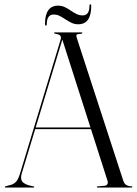

<svg xmlns="http://www.w3.org/2000/svg" viewBox="-20 -846 618 866"><path d="M136.5 -271H405L406 -263.5H134ZM134.5 -2.5Q134.5 -2 133.8 -1Q133 0 131.5 0H4Q3 0 2.2 -1Q1.5 -2 1.5 -2.5Q1.5 -4 2.5 -4.5Q3.5 -5 4.5 -5.5L32 -13Q43 -16.5 52.8 -26.8Q62.5 -37 71 -65.5L253.5 -667.5Q257 -678 252 -684.8Q247 -691.5 230 -693.5Q226.5 -695 225 -695.8Q223.5 -696.5 223.5 -697.5Q223.5 -699 224.5 -699.5Q225.5 -700 227 -700H348.5Q350 -700 350.8 -699.5Q351.5 -699 351.5 -697.5Q351.5 -696.5 350.2 -695.5Q349 -694.5 346 -693.5Q328.5 -693 325.8 -689.5Q323 -686 326 -676L536 -31Q540 -18 549.2 -12Q558.5 -6 573.5 -5.5Q575.5 -5.5 576.2 -4.8Q577 -4 577 -2.5Q577 -2 576.2 -1Q575.5 0 574 0H419.5Q418.5 0 417.5 -1Q416.5 -2 416.5 -2.5Q416.5 -4 418 -4.5Q419.5 -5 420.5 -5.5L451.5 -8Q461.5 -9.5 464.8 -16Q468 -22.5 464.5 -32L258.5 -675.5L266.5 -685L78.5 -65Q73.5 -48.5 75.8 -37.8Q78 -27 86.8 -20.8Q95.5 -14.5 108.5 -10.5L130.5 -5.5Q132.5 -5 133.5 -4.5Q134.5 -4 134.5 -2.5ZM333 -736.5Q316.5 -736.5 302.8 -743Q289 -749.5 276 -758.2Q263 -767 250 -773.8Q237 -780.5 222 -780.5Q191.5 -780.5 191 -737.5Q191 -730.5 187.5 -730.5Q183 -730.5 183 -737.5Q183 -779 197.8 -799.8Q212.5 -820.5 242 -820.5Q258 -820.5 272 -814Q286 -807.5 298.8 -798.5Q311.5 -789.5 324.8 -783Q338 -776.5 352.5 -776.5Q383.5 -776.5 383.5 -819.5Q383.5 -826.5 387.5 -826.5Q391.5 -826.5 391.5 -819.5Q391.5 -778 376.8 -757.2Q362 -736.5 333 -736.5Z"/></svg>

Font: Fraunces 120pt Light
Style: Regular
Weight: 300
Version: Version 1.000;[b76b70a41]